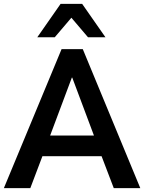

<svg xmlns="http://www.w3.org/2000/svg" viewBox="-22 -973 746 993"><path d="M134.8 0 197.3 -165H503.4L566.4 0H703.6L406.2 -718.8H296.4L-2 0ZM351.6 -571.8 463.9 -272H237.3L349.6 -571.8ZM261.2 -780.3 347.2 -881.3 433.1 -780.3H523.4L402.8 -953.1H291.5L170.9 -780.3Z"/></svg>

Font: Winston SemiBold
Style: Regular
Weight: 600
Designer: Vernon Adams, Kim Jin-seong, David Berlow, Cristiano Sobral
Foundry: The Winston Project Authors
Version: Version 3.004